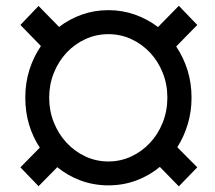

<svg xmlns="http://www.w3.org/2000/svg" viewBox="-20 -638 753 671"><path d="M538.6 -54.7 605 13.2 669.4 -53.2 599.6 -123.5C615.2 -147.9 627.4 -174.8 636.2 -204.1C645 -233.4 649.4 -264.3 649.4 -296.9C649.4 -330.7 644.7 -362.7 635.3 -392.8C625.8 -422.9 612.6 -450.5 595.7 -475.6L669.4 -550.8L605 -617.7L532.2 -543.5C507.8 -562 481 -576.5 451.7 -586.9C422.4 -597.3 391.4 -602.5 358.9 -602.5C326.3 -602.5 295.6 -597.4 266.6 -587.2C237.6 -576.9 210.9 -562.5 186.5 -543.9L114.7 -617.2L51.3 -550.8L123 -477.1C105.8 -452 92.4 -424.3 82.8 -394C73.2 -363.8 68.4 -331.4 68.4 -296.9C68.4 -263.7 72.8 -232.3 81.5 -202.9C90.3 -173.4 102.9 -146.5 119.1 -122.1L51.3 -53.2L114.7 12.7L180.2 -53.7C204.9 -33.5 232.4 -17.9 262.7 -6.8C293 4.2 325 9.8 358.9 9.8C393.1 9.8 425.4 4.2 455.8 -7.1C486.2 -18.3 513.8 -34.2 538.6 -54.7ZM151.9 -296.9C151.9 -327.5 157.3 -356.3 168.2 -383.3C179.1 -410.3 193.9 -433.8 212.6 -453.9C231.4 -473.9 253.3 -489.7 278.3 -501.2C303.4 -512.8 330.2 -518.6 358.9 -518.6C387.2 -518.6 413.9 -512.8 439 -501.2C464 -489.7 485.9 -473.9 504.6 -453.9C523.4 -433.8 538.1 -410.3 548.8 -383.3C559.6 -356.3 564.9 -327.5 564.9 -296.9C564.9 -266 559.6 -237 548.8 -210C538.1 -182.9 523.4 -159.3 504.6 -139.2C485.9 -119 464 -103 439 -91.3C413.9 -79.6 387.2 -73.7 358.9 -73.7C330.2 -73.7 303.4 -79.6 278.3 -91.3C253.3 -103 231.4 -119 212.6 -139.2C193.9 -159.3 179.1 -182.9 168.2 -210C157.3 -237 151.9 -266 151.9 -296.9Z"/></svg>

Font: Dirooz FD
Style: FD
Weight: 400
Foundry: DejaVu fonts team - Redesigned by Saber Rastikerdar
Version: Version 0.2.1